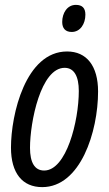

<svg xmlns="http://www.w3.org/2000/svg" viewBox="-20 -757 447 787"><path d="M274 -626C309 -626 330 -659 330 -697C330 -724 317 -737 291 -737C255 -737 235 -703 235 -667C235 -641 248 -626 274 -626ZM153 10C310 10 382 -217 382 -382C382 -487 335 -546 255 -546C85 -546 25 -288 25 -152C25 -47 72 10 153 10ZM161 -58C122 -58 103 -91 103 -151C103 -257 147 -479 245 -479C284 -479 303 -444 303 -384C303 -260 252 -58 161 -58Z"/></svg>

Font: Noto Sans ExtraCondensed
Style: Italic
Weight: 400
Width: 2
Italic angle: -12°
Designer: Monotype Design Team
Foundry: Monotype Imaging Inc.
Version: Version 2.013